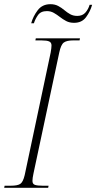

<svg xmlns="http://www.w3.org/2000/svg" viewBox="-37 -897 460 917"><path d="M-17 0 -15 -10H15Q46 -10 59.5 -18.5Q73 -27 81 -61L205 -646Q209 -669 209 -680Q209 -694 198 -699Q187 -704 162 -704H132L134 -714H345L343 -704H312Q282 -704 268 -694Q254 -684 246 -646L123 -69Q118 -46 118 -33Q118 -18 130 -14Q142 -10 166 -10H195L193 0ZM317 -788Q295 -788 279 -796.5Q263 -805 249 -816Q235 -827 220 -835.5Q205 -844 187 -844Q158 -844 144.5 -825Q131 -806 125 -786H112Q121 -819 143 -848Q165 -877 204 -877Q225 -877 241 -868.5Q257 -860 270.5 -848.5Q284 -837 298.5 -829Q313 -821 332 -821Q357 -821 371 -837Q385 -853 391 -874H403Q394 -842 374 -815Q354 -788 317 -788Z"/></svg>

Font: Noto Serif Display Condensed ExtraLight
Style: Italic
Weight: 200
Width: 3
Italic angle: -12°
Designer: Monotype Design Team
Foundry: Monotype Imaging Inc.
Version: Version 2.009